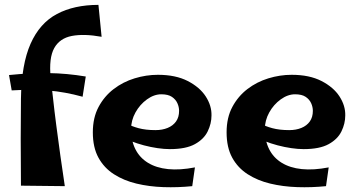

<svg xmlns="http://www.w3.org/2000/svg" viewBox="-20 -762 1473 788"><path d="M246 2 66 0Q65 -100 65 -193Q65 -286 66 -357Q68 -498 105.5 -582.5Q143 -667 213.5 -704.5Q284 -742 384 -742L397 -611Q325 -624 275 -614.5Q225 -605 202.5 -564.5Q180 -524 188 -443Q192 -411 197.5 -360Q203 -309 211 -247.5Q219 -186 228 -121.5Q237 -57 246 2ZM319 -365Q246 -385 178.5 -390.5Q111 -396 28 -391L17 -454Q105 -463 179.5 -462Q254 -461 332 -448Z M769 2Q710 8 651 6Q592 4 540 -8.5Q488 -21 447.5 -47Q407 -73 384 -115Q361 -157 361 -219Q361 -279 384.5 -323Q408 -367 446.5 -396.5Q485 -426 532.5 -440.5Q580 -455 628 -455Q701 -455 750.5 -429.5Q800 -404 824.5 -366Q849 -328 848 -288Q848 -255 832.5 -223Q817 -191 780 -170.5Q743 -150 677 -150Q654 -150 626.5 -154Q599 -158 570.5 -165.5Q542 -173 516 -183.5Q490 -194 472 -207L498 -256Q519 -244 548.5 -236Q578 -228 618 -228Q646 -228 668 -237Q690 -246 702.5 -263.5Q715 -281 715 -307Q715 -323 708 -338.5Q701 -354 685.5 -364.5Q670 -375 642 -375Q612 -375 583 -354Q554 -333 536 -300.5Q518 -268 518 -232Q518 -185 535.5 -150Q553 -115 587 -94Q621 -73 669.5 -68Q718 -63 780 -75Z M1318 2Q1259 8 1200 6Q1141 4 1089 -8.5Q1037 -21 996.5 -47Q956 -73 933 -115Q910 -157 910 -219Q910 -279 933.5 -323Q957 -367 995.5 -396.5Q1034 -426 1081.5 -440.5Q1129 -455 1177 -455Q1250 -455 1299.5 -429.5Q1349 -404 1373.5 -366Q1398 -328 1397 -288Q1397 -255 1381.5 -223Q1366 -191 1329 -170.5Q1292 -150 1226 -150Q1203 -150 1175.5 -154Q1148 -158 1119.5 -165.5Q1091 -173 1065 -183.5Q1039 -194 1021 -207L1047 -256Q1068 -244 1097.5 -236Q1127 -228 1167 -228Q1195 -228 1217 -237Q1239 -246 1251.5 -263.5Q1264 -281 1264 -307Q1264 -323 1257 -338.5Q1250 -354 1234.5 -364.5Q1219 -375 1191 -375Q1161 -375 1132 -354Q1103 -333 1085 -300.5Q1067 -268 1067 -232Q1067 -185 1084.5 -150Q1102 -115 1136 -94Q1170 -73 1218.5 -68Q1267 -63 1329 -75Z"/></svg>

Font: Marhey Light Medium
Style: Regular
Weight: 500
Version: Version 1.000